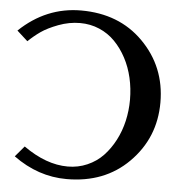

<svg xmlns="http://www.w3.org/2000/svg" viewBox="-61 -775 765 826"><g transform="rotate(5 321.5 -362.0)"><path d="M37.1 -573.7 -9.3 -615.7Q106 -725.6 256.8 -725.6Q420.4 -725.6 523.9 -622.1Q630.4 -515.6 630.4 -360.8Q630.4 -207.5 523.9 -101.1Q420.4 2.4 256.8 2.4Q133.3 2.4 26.4 -75.7L65.4 -121.6Q163.6 -51.8 256.8 -51.8Q301.8 -51.8 341.3 -69.1Q380.9 -86.4 409.2 -116.2Q437.5 -146 458 -185.3Q478.5 -224.6 488.8 -269.5Q499 -314.5 499 -360.8Q499 -409.7 488.5 -455.3Q478 -501 457.3 -540Q436.5 -579.1 407.7 -608.6Q378.9 -638.2 340.1 -654.8Q301.3 -671.4 256.8 -671.4Q210 -671.4 163.8 -654.1Q117.7 -636.7 89.8 -617.2Q62 -597.7 37.1 -573.7Z"/></g></svg>

Font: Flanker
Style: Bold
Weight: 700
Designer: Flanker
Foundry: Flanker
Version: Version 2.021